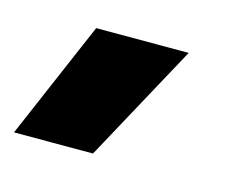

<svg xmlns="http://www.w3.org/2000/svg" viewBox="-46 -881 393 329"><g transform="rotate(15 150.0 -716.5)"><path d="M140.1 -611.8H0L89.8 -820.8H253.9Z"/></g></svg>

Font: Sora
Style: Bold
Weight: 700
Designer: Jonathan Barnbrook, Julián Moncada
Foundry: Barnbrook Fonts
Version: Version 2.000